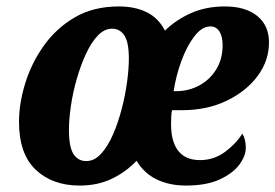

<svg xmlns="http://www.w3.org/2000/svg" viewBox="-20 -566 855 596"><path d="M227 10Q143 10 91 -39Q39 -88 39 -188Q39 -244 58 -306.5Q77 -369 115.5 -423.5Q154 -478 212 -512Q270 -546 349 -546Q399 -546 435.5 -528Q472 -510 492 -471Q527 -505 573.5 -525.5Q620 -546 678 -546Q742 -546 778.5 -516.5Q815 -487 815 -434Q815 -378 780 -330.5Q745 -283 684 -253.5Q623 -224 546 -224Q538 -224 531 -224Q524 -224 514 -224Q512 -214 511.5 -203.5Q511 -193 511 -180Q511 -126 533.5 -97.5Q556 -69 601 -69Q644 -69 678.5 -94.5Q713 -120 732 -151Q743 -135 743 -107Q743 -82 723 -55Q703 -28 662 -9Q621 10 557 10Q506 10 466.5 -9Q427 -28 404 -67Q372 -33 328 -11.5Q284 10 227 10ZM527 -283Q566 -283 599 -301Q632 -319 651.5 -351Q671 -383 671 -426Q671 -453 661 -468.5Q651 -484 633 -484Q607 -484 583.5 -453.5Q560 -423 543 -376.5Q526 -330 519 -283ZM248 -66Q273 -66 294 -89Q315 -112 331 -149Q347 -186 358 -228.5Q369 -271 374.5 -312Q380 -353 380 -384Q380 -435 366 -456Q352 -477 328 -477Q304 -477 283.5 -455.5Q263 -434 246.5 -398Q230 -362 218 -320Q206 -278 200 -236.5Q194 -195 194 -162Q194 -110 208 -88Q222 -66 248 -66Z"/></svg>

Font: Noto Serif Condensed ExtraBold
Style: Italic
Weight: 800
Width: 3
Italic angle: -12°
Designer: Monotype Design Team
Foundry: Monotype Imaging Inc.
Version: Version 2.014; ttfautohint (v1.8.4.7-5d5b)